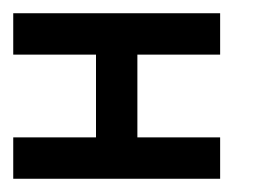

<svg xmlns="http://www.w3.org/2000/svg" viewBox="-20 -270 415 290"><path d="M0 0V-62.5H62.5V0ZM62.5 0V-62.5H125V0ZM125 0V-62.5H187.5V0ZM187.5 0V-62.5H250V0ZM250 0V-62.5H312.5V0ZM125 -62.5V-125H187.5V-62.5ZM125 -125V-187.5H187.5V-125ZM125 -187.5V-250H187.5V-187.5ZM0 -187.5V-250H62.5V-187.5ZM62.5 -187.5V-250H125V-187.5ZM187.5 -187.5V-250H250V-187.5ZM250 -187.5V-250H312.5V-187.5Z"/></svg>

Font: AprilSans
Style: Regular
Weight: 400
Designer: typesprite
Version: Version 1.001;PS 001.001;hotconv 1.0.88;makeotf.lib2.5.64775